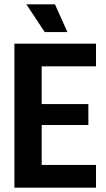

<svg xmlns="http://www.w3.org/2000/svg" viewBox="-20 -860 484 880"><path d="M46 0V-660H171V0ZM126 0V-104H420V0ZM126 -287V-383H385V-287ZM126 -556V-660H420V-556ZM185 -713 101 -840H232L289 -713Z"/></svg>

Font: Bricolage Grotesque 72pt SemiCondensed SemiBold
Style: Regular
Weight: 600
Width: 4
Designer: Mathieu Triay
Foundry: Atelier Triay
Version: Version 1.001;gftools[0.9.33.dev8+g029e19f]